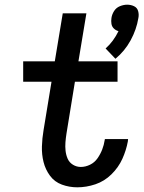

<svg xmlns="http://www.w3.org/2000/svg" viewBox="-20 -792 616 820"><path d="M473 -541Q513 -574 538 -620Q563 -666 571 -715Q574 -730 570 -744.5Q566 -759 552.5 -765.5Q539 -772 523 -772Q508 -772 492 -765.5Q476 -759 467 -744.5Q458 -730 456 -715Q454 -702 456 -690Q458 -678 466.5 -670Q475 -662 486 -659Q476 -638 462 -619Q448 -600 431 -585ZM310 8Q349 8 387.5 -5Q426 -18 456 -47.5Q486 -77 502.5 -113.5Q519 -150 526 -188L527 -198H428L427 -193Q424 -173 416.5 -153.5Q409 -134 396.5 -116Q384 -98 364.5 -88.5Q345 -79 325 -79Q307 -79 291.5 -88.5Q276 -98 269 -114Q262 -130 260 -148Q258 -166 259.5 -184.5Q261 -203 264 -222L300 -443H482V-530H315L349 -735H248L214 -530H79V-443H200L166 -236Q160 -201 159 -166.5Q158 -132 166 -100Q174 -68 193.5 -41.5Q213 -15 244.5 -3.5Q276 8 310 8Z"/></svg>

Font: Iosevka Sparkle Medium Oblique
Style: Regular
Weight: 500
Italic angle: -9°
Designer: Belleve Invis
Foundry: Belleve Invis
Version: Version 4.5.0; ttfautohint (v1.8.3)